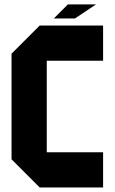

<svg xmlns="http://www.w3.org/2000/svg" viewBox="-20 -832 509 852"><path d="M437.5 -718.8V-562.5H187.5V-156.2H437.5V0H156.2L31.2 -125V-593.8L156.2 -718.8ZM312.5 -750H218.8L281.2 -812.5H406.2Z"/></svg>

Font: Signwood
Style: Regular
Weight: 400
Designer: GGBotNet
Foundry: GGBotNet
Version: 0.95